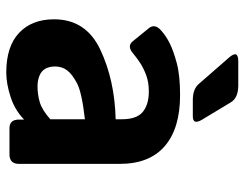

<svg xmlns="http://www.w3.org/2000/svg" viewBox="-101 -640 750 588"><g transform="rotate(90 274.0 -346.0)"><path d="M156.7 -671.9Q131.3 -700.7 167.5 -700.7H241.7Q279.8 -700.7 293.5 -677.7L346.2 -590.3Q363.8 -561.5 335.9 -561.5H286.6Q252.9 -561.5 237.3 -579.6ZM39.1 -136.7Q39.1 -234.4 132.3 -278.3Q225.6 -322.3 345.2 -325.2V-344.7Q345.2 -389.6 322.8 -408.2Q300.3 -426.8 260.3 -426.8Q231.9 -426.8 210.2 -418.7Q188.5 -410.6 172.6 -400.1Q156.7 -389.6 144 -378.9Q121.6 -359.4 106.9 -377L66.4 -426.8Q51.3 -445.3 73.7 -464.8Q90.8 -480 113.5 -491.2Q136.2 -502.4 173.8 -512.5Q211.4 -522.5 271.5 -522.5Q373 -522.5 427.5 -475.6Q481.9 -428.7 481.9 -337.4V-29.3Q481.9 0 452.6 0H372.6Q346.2 0 346.2 -29.3V-43.9H345.2Q316.4 -16.1 276.1 -3.2Q235.8 9.8 202.1 9.8Q122.1 9.8 80.6 -29.5Q39.1 -68.8 39.1 -136.7ZM183.6 -139.6Q183.6 -122.6 190.4 -110.1Q197.3 -97.7 211.9 -91.8Q226.6 -85.9 244.6 -85.9Q269.5 -85.9 293 -92.8Q316.4 -99.6 345.2 -125V-231Q263.2 -221.7 235.4 -207Q207.5 -192.4 195.6 -176.8Q183.6 -161.1 183.6 -139.6Z"/></g></svg>

Font: Istok
Style: Bold
Weight: 700
Designer: Andrey V. Panov
Foundry: Andrey V. Panov
Version: Version 1.0.1